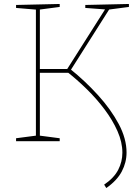

<svg xmlns="http://www.w3.org/2000/svg" viewBox="-20 -712 705 968"><path d="M333 -365Q409 -304 474 -232.5Q539 -161 578.5 -87Q618 -13 618 57Q618 107 594 152.5Q570 198 516 236L505 219Q555 185 576 144Q597 103 597 58Q597 5 572.5 -50.5Q548 -106 507.5 -160Q467 -214 417.5 -262.5Q368 -311 318 -350L332 -345H174L181 -352V-21L174 -29L281 -15V0H61V-15L168 -29L161 -21V-671L168 -663L61 -672V-687L281 -692V-677L174 -663L181 -671V-357L174 -364H326L315 -358L513 -670L517 -664L410 -672V-687L630 -692V-677L523 -663L534 -670L333 -353Z"/></svg>

Font: Bitter Thin
Style: Regular
Weight: 100
Designer: Sol Matas, and Bitter project Authors
Foundry: Sol Matas
Version: Version 2.002